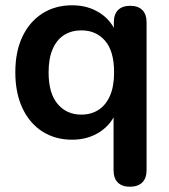

<svg xmlns="http://www.w3.org/2000/svg" viewBox="-20 -519 640 727"><path d="M472 188Q442 188 426 172Q410 156 410 125V-100H421Q405 -51 359.5 -20.5Q314 10 253 10Q189 10 140.5 -21Q92 -52 65 -109.5Q38 -167 38 -245Q38 -324 65 -380.5Q92 -437 140.5 -468Q189 -499 253 -499Q315 -499 361 -468Q407 -437 422 -386L411 -356V-434Q411 -465 427 -481Q443 -497 473 -497Q503 -497 519 -481Q535 -465 535 -434V125Q535 156 518.5 172Q502 188 472 188ZM288 -85Q325 -85 353 -103Q381 -121 396.5 -156.5Q412 -192 412 -245Q412 -325 378 -364.5Q344 -404 288 -404Q251 -404 223 -386.5Q195 -369 179.5 -333.5Q164 -298 164 -245Q164 -166 198 -125.5Q232 -85 288 -85Z"/></svg>

Font: Nunito ExtraLight
Style: Regular
Weight: 200
Designer: Vernon Adams
Foundry: Vernon Adams
Version: Version 3.602